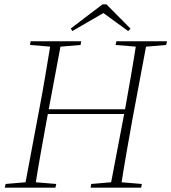

<svg xmlns="http://www.w3.org/2000/svg" viewBox="-20 -864 789 884"><path d="M2 0 6 -17 111 -26H130L239 -17L235 0ZM93 0 161 -362Q176 -440 189 -518Q202 -596 215 -674H263L195 -311Q181 -234 167 -156Q153 -78 141 0ZM118 -657 121 -674H354L351 -657L245 -648H226ZM181 -339V-361H575V-339ZM397 0 400 -17 505 -26H525L633 -17L630 0ZM487 0 556 -362Q570 -440 583.5 -518Q597 -596 609 -674H657L589 -311Q575 -234 561.5 -156Q548 -78 536 0ZM512 -657 516 -674H749L745 -657L640 -648H620ZM470 -844 581 -732 570 -721 445 -812H470L313 -721L306 -733L452 -844Z"/></svg>

Font: Source Serif 4 48pt Light
Style: Italic
Weight: 300
Italic angle: -12°
Designer: Frank Grießhammer
Foundry: Adobe Systems Incorporated
Version: Version 4.004;hotconv 1.0.116;makeotfexe 2.5.65601